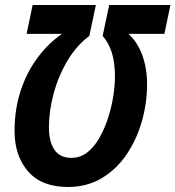

<svg xmlns="http://www.w3.org/2000/svg" viewBox="-20 -734 699 765"><path d="M251 11Q146 11 92 -51Q38 -113 38 -212Q38 -299 62.5 -373Q87 -447 130 -504.5Q173 -562 227 -599H86L110 -714H362L336 -591Q285 -553 249 -492.5Q213 -432 194 -362.5Q175 -293 175 -227Q175 -168 197.5 -136.5Q220 -105 264 -105Q300 -105 328 -127Q356 -149 376.5 -185.5Q397 -222 411 -265.5Q425 -309 431.5 -352Q438 -395 438 -429Q438 -484 426 -523Q414 -562 389 -591L415 -714H659L635 -599H492Q528 -566 547 -514Q566 -462 566 -398Q566 -324 545.5 -251.5Q525 -179 485 -119.5Q445 -60 386 -24.5Q327 11 251 11Z"/></svg>

Font: Noto Sans Condensed
Style: Bold Italic
Weight: 700
Width: 3
Italic angle: -12°
Designer: Monotype Design Team
Foundry: Monotype Imaging Inc.
Version: Version 2.013; ttfautohint (v1.8.4.7-5d5b)